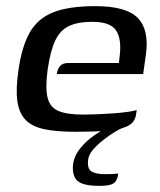

<svg xmlns="http://www.w3.org/2000/svg" viewBox="-20 -423 520 625"><path d="M225 6Q164 6 124 -2.5Q84 -11 63 -33Q42 -55 36.5 -94Q31 -133 40 -194Q51 -272 77 -317.5Q103 -363 153.5 -383Q204 -403 291 -403Q391 -403 428.5 -364.5Q466 -326 455 -246L446 -182H165Q167 -198 175.5 -208Q184 -218 203 -218H367L370 -244Q376 -298 357 -325Q338 -352 281 -352Q234 -352 205 -338.5Q176 -325 160 -291.5Q144 -258 135 -196Q127 -136 135 -104.5Q143 -73 171 -61.5Q199 -50 251 -50Q270 -50 296 -51Q322 -52 349 -54Q376 -56 397 -59Q418 -62 425 -65L423 -51Q422 -40 415 -29Q408 -18 392 -11Q369 -1 328 2.5Q287 6 225 6ZM303 182Q268 182 248.5 175Q229 168 222 151.5Q215 135 218 110Q223 81 243 57.5Q263 34 287 17.5Q311 1 326 -6H378Q369 -3 352 7.5Q335 18 316.5 32.5Q298 47 283.5 63.5Q269 80 267 96Q263 127 278.5 135.5Q294 144 321 144Q337 144 345.5 143.5Q354 143 358.5 142.5Q363 142 365 142Q363 156 358 165Q353 174 340.5 178Q328 182 303 182Z"/></svg>

Font: Genos Thin Medium
Style: Italic
Weight: 500
Italic angle: -8°
Version: Version 1.010